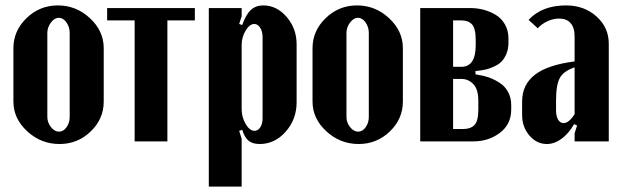

<svg xmlns="http://www.w3.org/2000/svg" viewBox="-20 -525 2306 713"><path d="M194.8 -504.9Q263.2 -504.9 314.2 -457.3Q365.2 -409.7 365.2 -346.2V-147.9Q365.2 -83.5 316.9 -36.9Q268.6 9.8 201.2 9.8Q132.3 9.8 81.1 -37.4Q29.8 -84.5 29.8 -147.9V-346.2Q29.8 -410.6 78.6 -457.8Q127.4 -504.9 194.8 -504.9ZM198.2 -459Q182.6 -459 169.2 -441.4Q155.8 -423.8 155.8 -402.8V-90.8Q155.8 -69.8 169.2 -53Q182.6 -36.1 199.2 -36.1Q215.3 -36.1 227.1 -52.5Q238.8 -68.8 238.8 -90.8V-402.8Q238.8 -424.8 226.6 -441.9Q214.4 -459 198.2 -459Z M703.6 -495.1V-449.2H601.6V0H480V-449.2H377.9V-495.1Z M877.4 -464.8 868.2 -436 879.4 -432.1Q893.6 -471.7 911.9 -488.3Q930.2 -504.9 957.5 -504.9Q1007.8 -504.9 1044.7 -461.9Q1081.5 -418.9 1081.5 -360.8V-145Q1081.5 -82 1041 -36.1Q1000.5 9.8 944.3 9.8Q918 9.8 903.3 -2.2Q888.7 -14.2 879.4 -43L868.2 -39.1L877.4 -9.8V168H755.4V-495.1H877.4ZM877.4 -120.1Q877.4 -89.8 892.3 -64.5Q907.2 -39.1 925.3 -39.1Q938 -39.1 946.5 -52.2Q955.1 -65.4 955.1 -85V-388.2Q955.1 -408.2 946 -422.1Q937 -436 924.3 -436Q907.2 -436 892.3 -411.6Q877.4 -387.2 877.4 -357.9Z M1305.7 -504.9Q1374 -504.9 1425 -457.3Q1476.1 -409.7 1476.1 -346.2V-147.9Q1476.1 -83.5 1427.7 -36.9Q1379.4 9.8 1312 9.8Q1243.2 9.8 1191.9 -37.4Q1140.6 -84.5 1140.6 -147.9V-346.2Q1140.6 -410.6 1189.5 -457.8Q1238.3 -504.9 1305.7 -504.9ZM1309.1 -459Q1293.5 -459 1280 -441.4Q1266.6 -423.8 1266.6 -402.8V-90.8Q1266.6 -69.8 1280 -53Q1293.5 -36.1 1310.1 -36.1Q1326.2 -36.1 1337.9 -52.5Q1349.6 -68.8 1349.6 -90.8V-402.8Q1349.6 -424.8 1337.4 -441.9Q1325.2 -459 1309.1 -459Z M1868.2 -381.8V-367.2Q1868.2 -343.3 1860.4 -324.7Q1852.5 -306.2 1841.8 -295.7Q1831.1 -285.2 1814.2 -277.6Q1797.4 -270 1784.7 -267.1Q1772 -264.2 1755.4 -262.2L1745.6 -261.2V-249L1755.4 -247.1Q1776.9 -244.1 1796.4 -237.1Q1815.9 -230 1835.4 -217.5Q1855 -205.1 1866.7 -183.6Q1878.4 -162.1 1878.4 -134.8V-118.2Q1878.4 -63.5 1836.4 -31.7Q1794.4 0 1738.3 0H1540.5V-495.1H1726.6Q1751.5 -495.1 1775.1 -489Q1798.8 -482.9 1820.3 -470.2Q1841.8 -457.5 1855 -434.6Q1868.2 -411.6 1868.2 -381.8ZM1662.6 -276.9H1693.4Q1746.6 -276.9 1746.6 -357.9V-376Q1746.6 -419.9 1732.7 -434.6Q1718.8 -449.2 1693.4 -449.2H1662.6ZM1756.3 -119.1V-149.9Q1756.3 -193.4 1737.8 -212.6Q1719.2 -231.9 1693.4 -231.9H1662.6V-45.9H1700.2Q1727.1 -45.9 1741.7 -60.5Q1756.3 -75.2 1756.3 -119.1Z M1918.9 -98.1V-147.9Q1918.9 -210.9 1966.6 -247.6Q2014.2 -284.2 2113.8 -296.9V-390.1Q2113.8 -422.4 2098.9 -439.2Q2084 -456.1 2056.2 -456.1Q2035.2 -456.1 2013.4 -446.3Q1991.7 -436.5 1977.1 -419.9L1942.9 -451.2Q1992.7 -504.9 2082 -504.9Q2149.4 -504.9 2195.1 -463.9Q2240.7 -422.9 2240.7 -362.8V0H2113.8V-29.8L2123 -59.1L2111.8 -64Q2091.8 -28.8 2065.2 -9.5Q2038.6 9.8 2010.7 9.8Q1973.1 9.8 1946 -21.7Q1918.9 -53.2 1918.9 -98.1ZM2072.8 -67.9Q2092.8 -67.9 2113.8 -101.1V-274.9Q2073.2 -261.2 2059.1 -235.8Q2044.9 -210.4 2044.9 -151.9V-115.2Q2044.9 -93.8 2052.5 -80.8Q2060.1 -67.9 2072.8 -67.9Z"/></svg>

Font: Moniqa Black Paragraph
Style: Regular
Weight: 900
Designer: Rajesh Rajput
Foundry: Rajesh Rajput
Version: Version 1.000